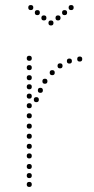

<svg xmlns="http://www.w3.org/2000/svg" viewBox="-20 -741 373 761"><path d="M182 -660Q192 -660 192 -650Q192 -640 182 -640Q172 -640 172 -650Q172 -660 182 -660ZM210 -680Q220 -680 220 -670Q220 -660 210 -660Q200 -660 200 -670Q200 -680 210 -680ZM236 -701Q246 -701 246 -691Q246 -681 236 -681Q226 -681 226 -691Q226 -701 236 -701ZM262 -721Q272 -721 272 -711Q272 -701 262 -701Q252 -701 252 -711Q252 -721 262 -721ZM154 -680Q164 -680 164 -670Q164 -660 154 -660Q144 -660 144 -670Q144 -680 154 -680ZM128 -701Q138 -701 138 -691Q138 -681 128 -681Q118 -681 118 -691Q118 -701 128 -701ZM102 -721Q112 -721 112 -711Q112 -701 102 -701Q92 -701 92 -711Q92 -721 102 -721ZM96 -231Q86 -231 86 -241Q86 -251 96 -251Q106 -251 106 -241Q106 -231 96 -231ZM96 -191Q86 -191 86 -201Q86 -211 96 -211Q106 -211 106 -201Q106 -191 96 -191ZM96 -151Q86 -151 86 -161Q86 -171 96 -171Q106 -171 106 -161Q106 -151 96 -151ZM96 -113Q86 -113 86 -123Q86 -133 96 -133Q106 -133 106 -123Q106 -113 96 -113ZM96 -71Q86 -71 86 -81Q86 -91 96 -91Q106 -91 106 -81Q106 -71 96 -71ZM96 -35Q86 -35 86 -45Q86 -55 96 -55Q106 -55 106 -45Q106 -35 96 -35ZM96 0Q86 0 86 -10Q86 -20 96 -20Q106 -20 106 -10Q106 0 96 0ZM96 -500Q86 -500 86 -510Q86 -520 96 -520Q106 -520 106 -510Q106 -500 96 -500ZM96 -387Q86 -387 86 -397Q86 -407 96 -407Q106 -407 106 -397Q106 -387 96 -387ZM96 -350Q86 -350 86 -360Q86 -370 96 -370Q106 -370 106 -360Q106 -350 96 -350ZM96 -312Q86 -312 86 -322Q86 -332 96 -332Q106 -332 106 -322Q106 -312 96 -312ZM96 -272Q86 -272 86 -282Q86 -292 96 -292Q106 -292 106 -282Q106 -272 96 -272ZM96 -423Q86 -423 86 -433Q86 -443 96 -443Q106 -443 106 -433Q106 -423 96 -423ZM96 -463Q86 -463 86 -473Q86 -483 96 -483Q106 -483 106 -473Q106 -463 96 -463ZM296 -497Q286 -497 286 -507Q286 -517 296 -517Q306 -517 306 -507Q306 -497 296 -497ZM255 -489Q245 -489 245 -499Q245 -509 255 -509Q265 -509 265 -499Q265 -489 255 -489ZM218 -470Q208 -470 208 -480Q208 -490 218 -490Q228 -490 228 -480Q228 -470 218 -470ZM187 -443Q177 -443 177 -453Q177 -463 187 -463Q197 -463 197 -453Q197 -443 187 -443ZM158 -409Q148 -409 148 -419Q148 -429 158 -429Q168 -429 168 -419Q168 -409 158 -409ZM140 -373Q130 -373 130 -383Q130 -393 140 -393Q150 -393 150 -383Q150 -373 140 -373ZM124 -336Q114 -336 114 -346Q114 -356 124 -356Q134 -356 134 -346Q134 -336 124 -336Z"/></svg>

Font: Raleway Dots
Style: Regular
Weight: 400
Designer: Matt McInerney, Pablo Impallari, Rodrigo Fuenzalida, Brenda Gallo
Foundry: Matt McInerney, Pablo Impallari, Rodrigo Fuenzalida, Brenda Gallo
Version: Version 1.000